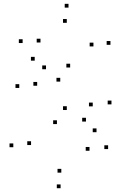

<svg xmlns="http://www.w3.org/2000/svg" viewBox="-20 -772 660 1014"><path d="M81.8 -307.5V-327.5H61.8V-307.5ZM280.7 -116.7V-136.7H260.7V-116.7ZM452.7 24.2V4.2H432.7V24.2ZM303.8 139.8V119.8H283.8V139.8ZM144 -6V-26H124V-6ZM50.3 5.5V-14.5H30.3V5.5ZM300 222V202H280V222ZM551 15.3V-4.7H531V15.3ZM332.8 -191V-211H312.8V-191ZM176.3 -319.2V-339.2H156.3V-319.2ZM223 -406.3V-426.3H203V-406.3ZM163.3 -451.7V-471.7H143.3V-451.7ZM568.7 -220.8V-240.8H548.7V-220.8ZM350.5 -415.5V-435.5H330.5V-415.5ZM193.8 -547.5V-567.5H173.8V-547.5ZM332.7 -651.5V-671.5H312.7V-651.5ZM473.5 -526.8V-546.8H453.5V-526.8ZM563.3 -535.3V-555.3H543.3V-535.3ZM341.8 -731.8V-751.8H321.8V-731.8ZM99.5 -544.7V-564.7H79.5V-544.7ZM298.2 -341V-361H278.2V-341ZM469.8 -210.2V-230.2H449.8V-210.2ZM434 -130V-150H414V-130ZM489.7 -73.8V-93.8H469.7V-73.8Z"/></svg>

Font: Monaspace Xenon Dots Var
Style: Regular
Weight: 400
Designer: Riley Cran and the Lettermatic Team
Version: Version 1.100 (Monaspace Xenon Dots)